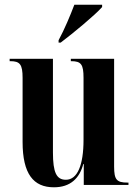

<svg xmlns="http://www.w3.org/2000/svg" viewBox="-20 -786 588 816"><path d="M229 -615V-605H238C291 -645 383 -721 414 -756V-766H296C279 -721 254 -661 229 -615ZM209 10C279 10 318 -28 334 -89H336V0H526V-10H522C476 -10 465 -22 465 -78V-536H281V-526H283C325 -526 335 -512 335 -455V-192C335 -84 309 -22 260 -22C220 -22 205 -53 205 -138V-536H21V-526H24C65 -526 76 -512 76 -455V-183C76 -47 122 10 209 10Z"/></svg>

Font: Noto Serif Display ExtraCondensed
Style: Bold
Weight: 700
Width: 2
Designer: Monotype Design Team
Foundry: Monotype Imaging Inc.
Version: Version 2.009